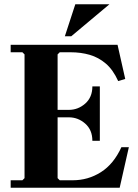

<svg xmlns="http://www.w3.org/2000/svg" viewBox="-20 -880 648 900"><path d="M549 -190H584L541 0H30V-35H85L95 -45V-625L85 -635H30V-670H531L567 -510L534 -500Q510 -553 476 -582Q442 -611 400.5 -623Q359 -635 311 -635H260L250 -625V-320L205 -365H303Q346 -365 379.5 -394.5Q413 -424 413 -475H448V-220H413Q413 -271 379.5 -300.5Q346 -330 303 -330H205L250 -375V-45L260 -35H321Q393 -35 453 -73Q513 -111 549 -190ZM493 -860 314 -710H284L333 -860Z"/></svg>

Font: Brygada 1918
Style: Regular
Weight: 400
Designer: Mateusz Machalski | Borys Kosmynka | Przemek Hoffer
Foundry: NIEPODLEGLA 2018
Version: Version 3.006